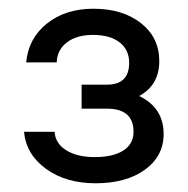

<svg xmlns="http://www.w3.org/2000/svg" viewBox="-20 -776 430 440"><path d="M167 -527V-582H225Q276 -582 276 -632Q276 -662 254 -679Q232 -696 193 -696Q156 -696 133.5 -679Q111 -662 110 -633H40Q45 -688 87.5 -722Q130 -756 194 -756Q261 -756 303 -723Q345 -690 345 -636Q345 -581 299 -556Q355 -529 355 -469Q355 -418 312 -387Q269 -356 199 -356Q131 -356 85.5 -389Q40 -422 35 -474H105Q107 -447 132 -431.5Q157 -416 197 -416Q239 -416 262.5 -431Q286 -446 286 -474Q286 -527 225 -527Z"/></svg>

Font: Overused Grotesk
Style: Italic
Weight: 400
Italic angle: -10°
Version: Version 0.003